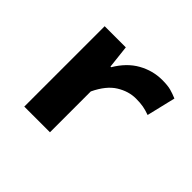

<svg xmlns="http://www.w3.org/2000/svg" viewBox="-121 -676 841 841"><g transform="rotate(45 300.0 -255.0)"><path d="M110 0V-498H241L253 -391H257Q293 -452 345 -481Q397 -510 455 -510Q489 -510 509 -504.5Q529 -499 550 -490L518 -356Q496 -364 477 -367.5Q458 -371 431 -371Q386 -371 343 -344.5Q300 -318 269 -253V0Z"/></g></svg>

Font: Source Code Pro ExtraLight ExtraBold
Style: Regular
Weight: 800
Monospace: yes
Version: Version 1.018;hotconv 1.0.116;makeotfexe 2.5.65601